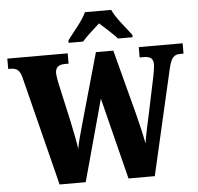

<svg xmlns="http://www.w3.org/2000/svg" viewBox="-65 -993 1088 1055"><g transform="rotate(-5 478.5 -465.5)"><path d="M338 -784V-771H418C437 -795 486 -837 514 -863C540 -839 596 -790 610 -771H691V-784C663 -822 606 -886 587 -931H442C423 -886 365 -822 338 -784ZM69 -604 221 0H365L488 -450L601 0H746L879 -579C894 -645 911 -657 945 -657H962V-714H720V-657H741C779 -657 795 -645 795 -613C795 -599 790 -568 786 -548L744 -348C732 -292 717 -227 711 -183C703 -227 690 -283 674 -346L579 -707H483L373 -317C359 -265 347 -227 340 -186C335 -226 320 -296 311 -340L265 -547C260 -567 255 -600 255 -611C255 -642 272 -657 307 -657H328V-714H-5V-657H6C40 -657 58 -646 69 -604Z"/></g></svg>

Font: Noto Serif Bengali Condensed Black
Style: Regular
Weight: 900
Width: 3
Designer: Juan Bruce, Universal Thirst, Indian Type Foundry and the Monotype Design Team.
Foundry: Monotype Imaging Inc.
Version: Version 2.003